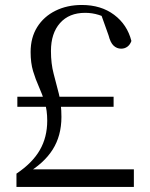

<svg xmlns="http://www.w3.org/2000/svg" viewBox="-20 -737 590 757"><path d="M48.4 -316V-355.7H427.9V-316ZM44.9 0V-52.4Q107.7 -94.5 136.9 -145.2Q166.2 -195.8 166.2 -261.2Q166.2 -302.2 156.5 -333.6Q146.8 -365.1 133.5 -394.6Q120.2 -424.1 110.4 -456.6Q100.7 -489.1 100.7 -531.7Q100.7 -588.8 126.7 -630.3Q152.7 -671.8 198.6 -694.6Q244.6 -717.4 302.7 -717.4Q378.1 -717.4 429.8 -678.8Q481.6 -640.1 498.1 -575.4Q492.7 -560.4 482.1 -552.8Q471.6 -545.1 457.7 -545.1Q440.7 -545.1 428 -556.9Q415.3 -568.6 407.9 -597.9L375.8 -687.8L429.3 -651.5Q395.1 -670.2 369.3 -678.3Q343.4 -686.4 315.7 -686.4Q252.3 -686.4 216.6 -646Q180.9 -605.7 180.9 -535.9Q180.9 -486 191.5 -446.2Q202.1 -406.4 212.2 -366.6Q222.2 -326.9 222.2 -276Q222.2 -201.6 187.4 -146.9Q152.6 -92.1 81.2 -51L103.3 -83.7V-69.3H507.8V0Z"/></svg>

Font: Source Han Serif JP VF
Style: Regular
Weight: 250
Designer: Ryoko NISHIZUKA 西塚涼子 (kana & ideographs); Frank Grießhammer (Latin, Greek & Cyrillic); Wenlong ZHANG 张文龙 (bopomofo); San
Foundry: Adobe
Version: Version 2.001;hotconv 1.1.0;makeotfexe 2.6.0